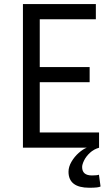

<svg xmlns="http://www.w3.org/2000/svg" viewBox="-20 -720 546 936"><path d="M470.2 189Q460.9 195.3 415.5 195.3Q314 195.3 314 117.2Q314 93.3 328.4 68.6Q342.8 43.9 363.8 25.4Q384.8 6.8 402.8 0H91.8V-700.2H447.3V-626H173.8V-393.1H417V-319.3H173.8V-74.2H462.9V0H463.4Q437.5 7.3 418.7 24.7Q399.9 42 390.1 61.8Q380.4 81.5 380.4 94.2Q380.4 135.3 428.2 135.3Q452.1 135.3 462.4 131.8Z"/></svg>

Font: Selawik
Style: Regular
Weight: 400
Designer: Aaron Bell
Foundry: Microsoft Corporation
Version: Version 1.01